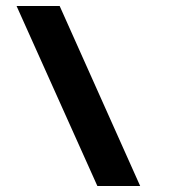

<svg xmlns="http://www.w3.org/2000/svg" viewBox="-20 -579 565 637"><path d="M303 38 35 -559H178L445 38Z"/></svg>

Font: Genos Black
Style: Regular
Weight: 900
Designer: Robert E. Leuschke
Foundry: Robert E. Leuschke
Version: Version 1.010